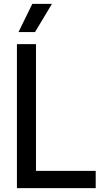

<svg xmlns="http://www.w3.org/2000/svg" viewBox="-20 -967 514 987"><path d="M67 0V-740H165V-88.5H472V0ZM75 -802 146 -947H247L160 -802Z"/></svg>

Font: Encode Sans Condensed Medium
Style: Regular
Weight: 500
Width: 3
Designer: Multiple Designers
Foundry: Impallari Type
Version: Version 2.000